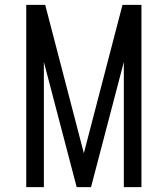

<svg xmlns="http://www.w3.org/2000/svg" viewBox="-20 -770 690 790"><path d="M88 0V-750H166L333.5 -107H316.5L484 -750H562V0H489.5V-549L498 -547.5L354.5 0H295.5L152 -547.5L160.5 -549V0Z"/></svg>

Font: Mohave Light
Style: Regular
Weight: 400
Version: Version 2.003